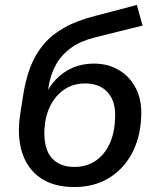

<svg xmlns="http://www.w3.org/2000/svg" viewBox="-20 -744 643 773"><path d="M279 9Q196 9 143 -27.5Q90 -64 69 -130Q48 -196 61 -282L72 -353Q82 -420 101.5 -472Q121 -524 154.5 -564Q188 -604 239.5 -633Q291 -662 367 -681L531 -724L554 -641L361 -593Q305 -579 266.5 -551.5Q228 -524 205.5 -484Q183 -444 175 -392L169 -355H159Q176 -393 204 -423Q232 -453 271 -470.5Q310 -488 358 -488Q416 -488 461 -460.5Q506 -433 529.5 -383.5Q553 -334 548 -267Q544 -186 509.5 -123.5Q475 -61 416.5 -26Q358 9 279 9ZM279 -72Q328 -72 364 -96Q400 -120 420.5 -163.5Q441 -207 443 -263Q448 -332 415.5 -370Q383 -408 323 -408Q274 -408 238.5 -383.5Q203 -359 182.5 -318Q162 -277 159 -225Q155 -147 187 -109.5Q219 -72 279 -72Z"/></svg>

Font: Nunito Sans 10pt SemiBold
Style: Italic
Weight: 600
Italic angle: -9°
Designer: Vernon Adams
Foundry: Vernon Adams
Version: Version 3.101;gftools[0.9.27]